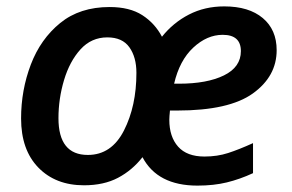

<svg xmlns="http://www.w3.org/2000/svg" viewBox="-20 -571 914 601"><path d="M243 9Q305 9 349.5 -14.5Q394 -38 426 -79Q473 10 598 10Q649 10 690 0Q731 -10 772 -29V-123Q728 -103 694 -92Q660 -81 620 -81Q565 -81 537.5 -112Q510 -143 510 -196Q510 -205 512 -225H535Q697 -225 771.5 -278.5Q846 -332 846 -414Q846 -478 802.5 -514.5Q759 -551 682 -551Q621 -551 571.5 -525.5Q522 -500 487 -456Q465 -498 425.5 -523.5Q386 -549 323 -549Q230 -549 168.5 -499Q107 -449 76.5 -369Q46 -289 46 -200Q46 -102 100 -46.5Q154 9 243 9ZM525 -309Q542 -382 585 -422Q628 -462 677 -462Q734 -462 734 -411Q734 -361 681 -335Q628 -309 540 -309ZM255 -86Q163 -86 163 -201Q163 -262 180.5 -320.5Q198 -379 232 -416.5Q266 -454 316 -454Q363 -454 385 -423Q407 -392 407 -343Q407 -239 368 -162.5Q329 -86 255 -86Z"/></svg>

Font: Noto Sans UI Medium
Style: Italic
Weight: 500
Italic angle: -12°
Designer: Monotype Design Team
Foundry: Monotype Imaging Inc.
Version: Version 1.901